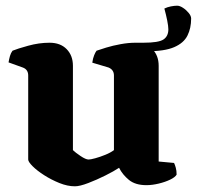

<svg xmlns="http://www.w3.org/2000/svg" viewBox="-20 -650 691 674"><path d="M243 4Q217 4 188.5 -7.5Q160 -19 135 -35Q110 -51 94.5 -66.5Q79 -82 79 -90V-385Q79 -406 60 -413L10 -431Q12 -443 15 -453.5Q18 -464 24 -472Q41 -479 79 -489.5Q117 -500 154 -500Q192 -500 214 -477.5Q236 -455 236 -419V-123Q244 -115 262.5 -102.5Q281 -90 291 -90Q298 -90 314.5 -94.5Q331 -99 349.5 -106.5Q368 -114 380 -123V-385Q380 -405 361 -413L304 -430Q306 -445 310.5 -456Q315 -467 319 -472Q330 -476 353 -483Q376 -490 403.5 -495Q431 -500 455 -500Q493 -500 515 -477.5Q537 -455 537 -419V-83L591 -78Q594 -72 597 -61.5Q600 -51 600 -37Q595 -28 577.5 -19.5Q560 -11 537 -5.5Q514 0 494 0Q455 0 432.5 -18.5Q410 -37 398 -61Q380 -49 350 -34Q320 -19 290 -7.5Q260 4 243 4ZM455 -474V-500H483Q537 -500 554 -511.5Q571 -523 571 -547Q571 -558 567 -578Q563 -598 557 -620Q567 -625 579.5 -627.5Q592 -630 602 -630Q611 -630 622.5 -622.5Q634 -615 642.5 -604.5Q651 -594 651 -585Q651 -551 638 -525Q625 -499 591.5 -484.5Q558 -470 497 -470Q488 -470 477 -470.5Q466 -471 455 -474Z"/></svg>

Font: Texturina ExtraBold
Style: Regular
Weight: 800
Designer: Guillermo Torres Carreño
Foundry: Omnibus-Type
Version: Version 1.002; ttfautohint (v1.8.3)